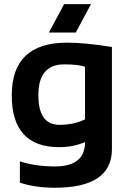

<svg xmlns="http://www.w3.org/2000/svg" viewBox="-20 -718 620 924"><path d="M389.2 -396.5Q357.4 -408.2 289.1 -408.2Q164.6 -408.2 164.6 -260.3Q164.6 -117.2 265.6 -117.2Q335.9 -117.2 389.2 -143.6ZM518.6 0Q518.6 185.5 243.7 185.5Q148.9 185.5 75.7 161.1V58.6Q150.4 83 244.6 83Q389.2 83 389.2 -34.2Q331.5 -9.8 265.1 -9.8Q36.6 -9.8 36.6 -259.3Q36.6 -512.7 302.7 -512.7Q392.1 -512.7 518.6 -491.7ZM418 -698.2 344.7 -561.5H215.3L288.6 -698.2Z"/></svg>

Font: SansationBold
Style: Bold
Weight: 700
Designer: Bernd Montag
Version: Version 1.301